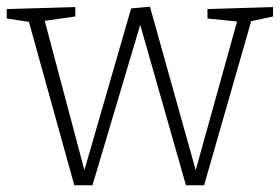

<svg xmlns="http://www.w3.org/2000/svg" viewBox="-25 -549 832 571"><path d="M592 -522 787 -528V-500L722 -486L582 2H528L392 -475L250 2H196L61 -484L-5 -494V-522L199 -528V-500L108 -487L226 -43L365 -524L421 -529L557 -43L680 -485L592 -494Z"/></svg>

Font: Bitter Light
Style: Regular
Weight: 300
Designer: Sol Matas, and Bitter project Authors
Foundry: Sol Matas
Version: Version 2.001